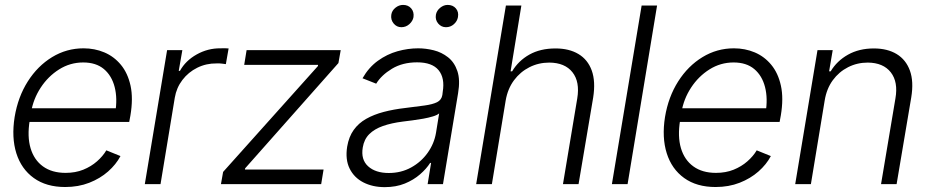

<svg xmlns="http://www.w3.org/2000/svg" viewBox="-20 -750 3786 782"><path d="M245.6 11.7Q168.5 11.7 117.7 -24.9Q66.9 -61.5 46.6 -125.7Q26.4 -189.9 39.6 -273.4Q53.2 -355.5 93.3 -418.5Q133.3 -481.4 192.1 -517.3Q251 -553.2 320.3 -553.2Q365.7 -553.2 405 -536.6Q444.3 -520 472.4 -486.1Q500.5 -452.1 511.7 -400.9Q522.9 -349.6 511.2 -279.8L506.3 -253.4H80.1L89.4 -309.1H481.9L449.2 -290Q459 -349.1 447 -395.5Q435.1 -441.9 403.1 -468.8Q371.1 -495.6 318.8 -495.6Q265.6 -495.6 220.7 -467.3Q175.8 -439 145.8 -393.1Q115.7 -347.2 106.4 -292.5L101.1 -259.8Q90.3 -194.3 104.5 -146.5Q118.7 -98.6 155 -72.3Q191.4 -45.9 247.1 -45.9Q287.1 -45.9 319.1 -58.8Q351.1 -71.8 375 -92.8Q398.9 -113.8 413.1 -137.7L470.7 -114.3Q452.6 -80.1 420.2 -51.5Q387.7 -22.9 343.5 -5.6Q299.3 11.7 245.6 11.7Z M569.8 0 660.6 -545.9H722.7L708 -461.4H712.9Q735.8 -502.9 781.2 -528.3Q826.7 -553.7 877.9 -553.2Q885.7 -553.7 895 -553.5Q904.3 -553.2 911.1 -552.7L899.9 -488.8Q896 -489.3 885.5 -490.7Q875 -492.2 862.3 -491.7Q819.8 -492.2 783.4 -474.1Q747.1 -456.1 722.9 -424.3Q698.7 -392.6 691.9 -352.1L633.8 0Z M879.9 0 888.7 -49.8 1274.9 -481 1275.4 -485.8H974.6L984.4 -545.9H1367.7L1358.4 -493.2L978.5 -64.5L977.5 -59.6H1297.9L1288.1 0Z M1546.9 12.2Q1497.6 12.2 1460 -7.1Q1422.4 -26.4 1404.1 -63.2Q1385.7 -100.1 1394 -152.8Q1400.9 -193.4 1420.7 -220.9Q1440.4 -248.5 1471.7 -266.1Q1502.9 -283.7 1543 -294.2Q1583 -304.7 1629.9 -310.1Q1676.8 -315.9 1709.2 -320.3Q1741.7 -324.7 1760 -333.7Q1778.3 -342.8 1781.7 -363.3L1783.2 -376Q1792.5 -432.1 1766.4 -464.1Q1740.2 -496.1 1678.7 -496.1Q1619.6 -496.1 1576.4 -470Q1533.2 -443.8 1512.2 -409.2L1456.5 -431.2Q1481.9 -475.6 1519 -502.4Q1556.2 -529.3 1598.9 -541.3Q1641.6 -553.2 1683.1 -553.2Q1714.4 -553.2 1746.6 -545.2Q1778.8 -537.1 1804.7 -516.8Q1830.6 -496.6 1842.8 -460.7Q1855 -424.8 1845.7 -370.1L1784.2 0H1721.7L1735.8 -86.4H1731.9Q1716.8 -62.5 1690.7 -39.8Q1664.6 -17.1 1628.7 -2.4Q1592.8 12.2 1546.9 12.2ZM1563.5 -45.4Q1613.8 -45.4 1654.5 -67.9Q1695.3 -90.3 1721.9 -127.7Q1748.5 -165 1755.9 -209.5L1768.6 -288.1Q1760.7 -281.2 1743.2 -275.9Q1725.6 -270.5 1703.9 -266.6Q1682.1 -262.7 1659.9 -259.8Q1637.7 -256.8 1621.1 -254.9Q1574.2 -249 1539.6 -236.8Q1504.9 -224.6 1483.9 -203.6Q1462.9 -182.6 1457.5 -149.4Q1449.2 -100.1 1479.2 -72.8Q1509.3 -45.4 1563.5 -45.4ZM1614.7 -639.2Q1595.7 -639.2 1583.3 -654.3Q1570.8 -669.4 1573.7 -689.9Q1576.2 -707 1590.6 -718.5Q1605 -730 1621.6 -730Q1642.6 -730 1654.8 -715.8Q1667 -701.7 1664.1 -680.2Q1661.1 -664.1 1647.2 -651.6Q1633.3 -639.2 1614.7 -639.2ZM1796.4 -639.2Q1777.3 -639.2 1764.6 -654.3Q1752 -669.4 1755.4 -689.9Q1758.3 -706.5 1772.7 -718.3Q1787.1 -730 1803.2 -730Q1824.7 -730 1836.9 -715.6Q1849.1 -701.2 1845.2 -680.2Q1842.3 -663.6 1828.6 -651.4Q1814.9 -639.2 1796.4 -639.2Z M2039.6 -340.8 1983.4 0H1919.4L2040.5 -727.5H2103.5L2059.6 -459.5H2065.9Q2091.3 -502.4 2136 -527.6Q2180.7 -552.7 2242.7 -552.7Q2297.9 -552.7 2335.9 -530Q2374 -507.3 2390.1 -462.9Q2406.2 -418.5 2396 -353L2336.4 0H2272.9L2331.1 -349.1Q2342.3 -417 2311.5 -455.8Q2280.8 -494.6 2217.3 -495.1Q2173.8 -495.1 2136.5 -476.3Q2099.1 -457.5 2073.5 -423.1Q2047.9 -388.7 2039.6 -340.8Z M2656.2 -727.5 2536.1 0H2472.2L2593.3 -727.5Z M2894.5 11.7Q2817.4 11.7 2766.6 -24.9Q2715.8 -61.5 2695.6 -125.7Q2675.3 -189.9 2688.5 -273.4Q2702.1 -355.5 2742.2 -418.5Q2782.2 -481.4 2841.1 -517.3Q2899.9 -553.2 2969.2 -553.2Q3014.6 -553.2 3054 -536.6Q3093.3 -520 3121.3 -486.1Q3149.4 -452.1 3160.6 -400.9Q3171.9 -349.6 3160.2 -279.8L3155.3 -253.4H2729L2738.3 -309.1H3130.9L3098.1 -290Q3107.9 -349.1 3095.9 -395.5Q3084 -441.9 3052 -468.8Q3020 -495.6 2967.8 -495.6Q2914.6 -495.6 2869.6 -467.3Q2824.7 -439 2794.7 -393.1Q2764.6 -347.2 2755.4 -292.5L2750 -259.8Q2739.3 -194.3 2753.4 -146.5Q2767.6 -98.6 2804 -72.3Q2840.3 -45.9 2896 -45.9Q2936 -45.9 2968 -58.8Q3000 -71.8 3023.9 -92.8Q3047.9 -113.8 3062 -137.7L3119.6 -114.3Q3101.6 -80.1 3069.1 -51.5Q3036.6 -22.9 2992.4 -5.6Q2948.2 11.7 2894.5 11.7Z M3338.9 -340.8 3282.7 0H3218.8L3309.6 -545.9H3371.6L3356.9 -459.5H3363.3Q3388.7 -502 3433.8 -527.3Q3479 -552.7 3539.1 -552.7Q3594.2 -552.7 3632.1 -529.8Q3669.9 -506.8 3686 -462.4Q3702.1 -418 3691.4 -353L3631.8 0H3568.4L3627 -349.1Q3638.7 -416 3608.2 -455.3Q3577.6 -494.6 3514.2 -495.1Q3471.2 -495.1 3434.1 -476.3Q3397 -457.5 3371.8 -423.1Q3346.7 -388.7 3338.9 -340.8Z"/></svg>

Font: Inter Tight Light
Style: Italic
Weight: 300
Italic angle: -9.39999°
Designer: Rasmus Andersson
Foundry: rsms
Version: Version 3.004